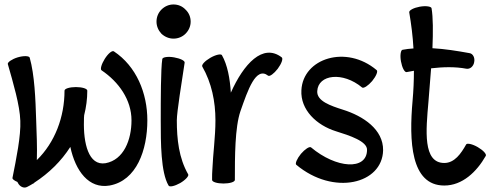

<svg xmlns="http://www.w3.org/2000/svg" viewBox="-20 -806 2197 860"><path d="M102 31C110 27 119 22 127 17C131 16 133 14 134 12C199 -30 255 -85 295 -148C318 -40 378 41 471 25C592 3 640 -134 640 -267C640 -389 591 -509 490 -576C482 -581 464 -566 449 -542C434 -518 428 -495 435 -491C512 -439 569 -359 569 -267C569 -179 534 -90 453 -75C376 -62 353 -166 356 -266C356 -274 356 -282 357 -290C366 -326 371 -362 371 -400C371 -409 348 -416 320 -416C292 -416 269 -409 269 -400C269 -282 226 -168 145 -89C147 -147 144 -210 142 -268C139 -362 135 -470 113 -548C110 -556 86 -557 59 -549C33 -541 13 -527 15 -519C39 -435 69 -334 71 -265C74 -198 53 -95 36 -10C34 -4 44 3 58 9C59 10 59 12 60 13C69 31 88 39 102 31Z M834 -709C834 -730 826 -749 811 -763C797 -778 778 -786 757 -786C737 -786 718 -778 703 -763C689 -749 681 -730 681 -709C681 -689 689 -670 703 -655C718 -641 737 -633 757 -633C778 -633 797 -641 811 -655C826 -670 834 -689 834 -709ZM707 -542C700 -498 700 -359 700 -267C700 -167 700 -34 735 25C739 33 762 28 787 14C811 0 827 -18 823 -25C781 -98 772 -183 772 -267C772 -304 794 -439 807 -525C809 -534 788 -544 760 -549C732 -554 709 -550 707 -542Z M1032 0C1032 -104 1032 -235 1057 -308C1090 -402 1126 -510 1181 -467C1188 -462 1207 -476 1224 -498C1241 -521 1249 -543 1242 -549C1157 -614 1071 -519 1014 -391C1010 -454 999 -515 974 -559C970 -566 946 -561 922 -547C898 -533 882 -516 886 -508C928 -435 945 -351 945 -267C945 -192 934 -117 931 -43C930 -31 930 -20 930 -8V-7C930 -6 930 -5 930 -3C930 -3 930 -1 930 0C930 9 953 16 981 16C1009 16 1032 9 1032 0Z M1307 -68C1474 72 1693 18 1696 -133C1697 -226 1608 -286 1515 -315C1462 -332 1398 -353 1401 -398C1405 -473 1516 -486 1602 -414C1609 -409 1629 -422 1647 -443C1665 -465 1674 -487 1667 -492C1531 -607 1337 -545 1330 -402C1325 -314 1398 -245 1485 -218C1546 -199 1626 -173 1624 -134C1623 -42 1486 -51 1373 -146C1366 -151 1346 -138 1328 -117C1310 -95 1301 -73 1307 -68Z M1801 -483C1812 -485 1823 -487 1834 -489C1834 -444 1832 -400 1828 -355C1812 -175 1819 25 1970 25C2051 25 2115 -36 2156 -108C2160 -116 2144 -133 2120 -147C2096 -161 2072 -166 2068 -159C2045 -118 2016 -76 1970 -76C1873 -76 1888 -223 1899 -349C1903 -395 1907 -448 1911 -500C1964 -506 2017 -508 2070 -498C2086 -496 2101 -509 2104 -528C2108 -548 2098 -566 2083 -568C2028 -578 1972 -587 1917 -590C1920 -663 1920 -729 1913 -769C1912 -777 1888 -781 1860 -776C1833 -771 1812 -760 1813 -751C1822 -698 1829 -644 1832 -589C1815 -588 1799 -586 1783 -583C1775 -582 1771 -558 1776 -531C1781 -503 1792 -482 1801 -483Z"/></svg>

Font: Nupuram Condensed Medium
Style: Regular
Weight: 500
Width: 3
Designer: Santhosh Thottingal (santhosh.thottingal@gmail.com)
Foundry: SMC
Version: Version 1.000